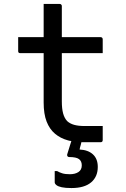

<svg xmlns="http://www.w3.org/2000/svg" viewBox="-20 -720 640 972"><path d="M72 -532H201V-700H282Q286 -700 288 -698.5Q290 -697 291.5 -695Q293 -693 293 -689V-532H489Q494 -532 497 -529Q500 -526 500 -521V-451H293V-207Q293 -170 299.5 -146Q306 -122 320 -107Q334 -94 355.5 -88Q377 -82 408 -82H500V-11Q500 -6 497.5 -3Q495 0 489 0H402Q397 0 392 0Q391 7 389 13Q387 20 385 27L383 37Q426 39 450.5 61.5Q475 84 475 125Q475 175 441 203.5Q407 232 342 232Q311 232 292.5 228Q274 224 265.5 217Q257 210 257 203V146H269Q281 153 295.5 157.5Q310 162 334 162Q360 162 377 151Q394 140 394 117Q394 96 380 85.5Q366 75 330 75Q325 75 322 71.5Q319 68 320 62Q324 50 327 39.5Q330 29 333.5 18.5Q337 8 340 -2Q340 -4 341 -6Q331 -7 322 -10Q286 -20 258.5 -43Q231 -66 216 -104.5Q201 -143 201 -201V-451H83Q80 -451 78 -451.5Q76 -452 74.5 -453.5Q73 -455 72.5 -457Q72 -459 72 -462Z"/></svg>

Font: Code D OnePiece
Style: Regular
Weight: 400
Version: Version 1.085; ttfautohint (v1.8.4.7-5d5b);Nerd Fonts 3.0.2